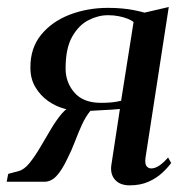

<svg xmlns="http://www.w3.org/2000/svg" viewBox="-36 -532 544 562"><path d="M456 -71 465 -55Q455 -41 438.5 -25.8Q422 -10.5 398.5 0Q375 10.5 343.5 10.5Q316 10.5 301.5 -5Q287 -20.5 289.5 -46L315 -213Q306 -212 290 -211Q274 -210 257 -209.2Q240 -208.5 228.5 -207.5Q215 -191 204.2 -167.8Q193.5 -144.5 183.8 -118.8Q174 -93 161.5 -68Q144.5 -32.5 128.8 -16.2Q113 0 94 0H-16.5L-12 -23L19 -31.5Q35 -35.5 50.8 -55.2Q66.5 -75 82 -101.2Q97.5 -127.5 113 -153.8Q128.5 -180 144.5 -199Q160.5 -218 177.5 -221.5L198.5 -210Q177.5 -207 152.5 -213.8Q127.5 -220.5 105 -236.2Q82.5 -252 67.8 -276.5Q53 -301 53 -333.5Q52.5 -391 84.2 -430Q116 -469 168 -489Q220 -509 280.5 -509Q302.5 -509 321.2 -507.2Q340 -505.5 356.5 -502.2Q373 -499 387 -495L458 -511.5L390 -71Q387.5 -53 392.8 -46Q398 -39 406.5 -39Q418 -39 430.2 -47.2Q442.5 -55.5 456 -71ZM318.5 -237 355 -467.5Q349 -472.5 338 -477Q327 -481.5 312 -484.5Q297 -487.5 280 -487.5Q251.5 -487.5 223 -473Q194.5 -458.5 175.2 -424.5Q156 -390.5 156 -331.5Q156 -290.5 182 -260.8Q208 -231 259 -231Q273 -231 284 -231.8Q295 -232.5 303.5 -234Q312 -235.5 318.5 -237Z"/></svg>

Font: Merriweather 144pt
Style: Italic
Weight: 400
Italic angle: -7.8°
Version: Version 2.101